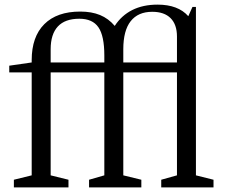

<svg xmlns="http://www.w3.org/2000/svg" viewBox="-20 -810 975 830"><path d="M661 -790Q598 -790 551.5 -766.5Q505 -743 476 -698Q449 -730 412.5 -745Q376 -760 327 -760Q226 -760 171.5 -705.5Q117 -651 117 -550V-540L20 -526V-497H117V-52L40 -33V0H276V-33L199 -52V-497H431V-52L365 -33V0H591V-33L513 -52V-497H745V-52L677 -33V0H903V-33L827 -52V-780H812L794 -740Q750 -790 661 -790ZM513 -540V-597Q513 -678 545 -718.5Q577 -759 638 -759Q690 -759 717.5 -731.5Q745 -704 745 -652V-540ZM199 -540V-597Q199 -662 230 -695.5Q261 -729 323 -729Q380 -729 405.5 -692Q431 -655 431 -570V-540Z"/></svg>

Font: GradeGX
Style: Regular
Weight: 100
Width: 1
Designer: Adam Twardoch
Foundry: Adam Twardoch
Version: Version 2.002; DEVELOPMENT